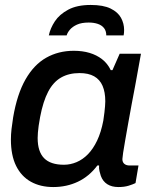

<svg xmlns="http://www.w3.org/2000/svg" viewBox="-20 -743 613 775"><path d="M195 12Q143 12 104.5 -9.5Q66 -31 45 -73.5Q24 -116 24 -180Q24 -200 26.5 -222Q29 -244 33 -269Q49 -363 83 -422.5Q117 -482 166.5 -510Q216 -538 278 -538Q313 -538 341.5 -529.5Q370 -521 392 -504Q414 -487 427 -460H434L463 -526H549L526 -399Q519 -362 511.5 -322.5Q504 -283 497.5 -245.5Q491 -208 485.5 -177.5Q480 -147 477 -126.5Q474 -106 474 -101Q474 -88 482 -81.5Q490 -75 503 -75H539L527 -4Q517 1 499.5 6.5Q482 12 458 12Q431 12 413 0.5Q395 -11 387 -33Q384 -42 381.5 -52.5Q379 -63 380 -75H373Q340 -31 294.5 -9.5Q249 12 195 12ZM238 -78Q264 -78 289 -88.5Q314 -99 335 -120.5Q356 -142 372 -175.5Q388 -209 397 -256Q400 -275 401.5 -289Q403 -303 404 -314Q405 -325 405 -334Q405 -371 394 -396.5Q383 -422 360 -435Q337 -448 301 -448Q258 -448 226.5 -430Q195 -412 174.5 -373Q154 -334 142 -271Q138 -250 136 -235Q134 -220 133 -208Q132 -196 132 -186Q132 -131 158 -104.5Q184 -78 238 -78ZM346 -723Q397 -723 426.5 -708.5Q456 -694 468.5 -671Q481 -648 481 -622Q481 -616 480.5 -610.5Q480 -605 479 -600H409Q409 -618 400 -629.5Q391 -641 375 -646.5Q359 -652 338 -652Q309 -652 290.5 -643.5Q272 -635 262 -623Q252 -611 249 -600H177Q183 -629 201.5 -657Q220 -685 255.5 -704Q291 -723 346 -723Z"/></svg>

Font: Archivo SemiBold Medium
Style: Italic
Weight: 500
Italic angle: -10°
Version: Version 2.001